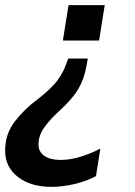

<svg xmlns="http://www.w3.org/2000/svg" viewBox="-41 -525 525 748"><path d="M367 -505 345 -367H204L226 -505ZM159 203Q79 203 29 164.5Q-21 126 -21 62Q-21 -3 16.5 -51.5Q54 -100 104 -137Q161 -181 184 -213.5Q207 -246 217 -276L225 -297H301L295 -264Q287 -218 264.5 -179Q242 -140 187 -90Q157 -63 133 -30.5Q109 2 109 38Q109 66 131.5 82Q154 98 194 98Q234 98 273.5 85.5Q313 73 350 54L333 161Q296 181 249 192Q202 203 159 203Z"/></svg>

Font: Mulish
Style: Bold Italic
Weight: 700
Italic angle: -9°
Designer: Vernon Adams
Foundry: Vernon Adams
Version: Version 3.603; ttfautohint (v1.8.3)